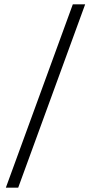

<svg xmlns="http://www.w3.org/2000/svg" viewBox="-20 -757 419 886"><path d="M7 109 316 -737H373L64 109Z"/></svg>

Font: Tomorrow Light
Style: Regular
Weight: 300
Designer: Tony de Marco, Monica Rizzolli
Foundry: Just in Type
Version: Version 2.002